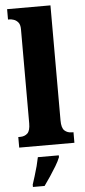

<svg xmlns="http://www.w3.org/2000/svg" viewBox="-64 -795 466 1050"><g transform="rotate(-5 169.0 -269.5)"><path d="M17 0V-58H28Q52 -58 67.5 -72.5Q83 -87 83 -128V-644Q83 -670 72 -682.5Q61 -695 47.5 -699Q34 -703 28 -703H17V-760H255V-128Q255 -87 271 -72.5Q287 -58 311 -58H320V0ZM73 208Q79 189 87.5 162.5Q96 136 103 109Q110 82 114 61H229V71Q221 92 205 118.5Q189 145 171 172Q153 199 137 221H73Z"/></g></svg>

Font: Noto Serif Thai Condensed Black
Style: Regular
Weight: 900
Width: 3
Designer: Monotype Design Team
Foundry: Monotype Imaging Inc.
Version: Version 2.002; ttfautohint (v1.8.4.7-5d5b)